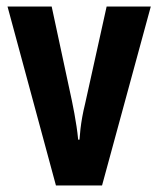

<svg xmlns="http://www.w3.org/2000/svg" viewBox="-20 -567 484 587"><path d="M151 0 3 -547H138L200 -258Q204 -239 207.5 -219.5Q211 -200 214 -180.5Q217 -161 219 -140H223Q224 -155 226 -172.5Q228 -190 231.5 -209.5Q235 -229 240 -249L306 -547H441L292 0Z"/></svg>

Font: Noto Sans Khmer ExtraCondensed
Style: Bold
Weight: 700
Width: 2
Designer: Danh Hong and the Monotype Design Team
Foundry: Monotype Imaging Inc.
Version: Version 2.004